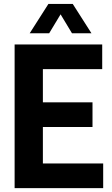

<svg xmlns="http://www.w3.org/2000/svg" viewBox="-20 -969 577 989"><path d="M55.3 0V-740H506.5V-612.9H200.9V-127.1H511.5V0ZM161.8 -314.9V-441.9H456.5V-314.9ZM132.9 -797.5 229.5 -948.9H354.6L451.2 -797.5H350.9L283.1 -910H301L233.2 -797.5Z"/></svg>

Font: Encode Sans SC Condensed Thin
Style: Regular
Weight: 100
Width: 3
Designer: Multiple Designers
Foundry: Impallari Type
Version: Version 3.002